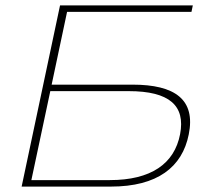

<svg xmlns="http://www.w3.org/2000/svg" viewBox="-20 -690 733 710"><path d="M60 0H390C562 0 654 -72 678 -193C704 -322 627 -377 470 -377H171L228 -646H688L693 -670H202ZM96 -24 166 -353H456C607 -353 666 -299 646 -194C625 -84 538 -24 386 -24Z"/></svg>

Font: LT Wave Thin
Style: Italic
Weight: 100
Designer: Daniel Lyons
Version: Version 2.5 (Glyphs App)